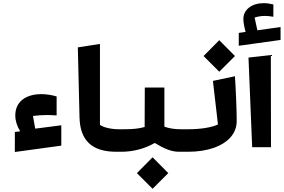

<svg xmlns="http://www.w3.org/2000/svg" viewBox="-20 -939 1810 1225"><path d="M341.3 -323.7C308.1 -333.5 275.4 -338.4 243.2 -338.4C148.9 -338.4 77.6 -293.5 77.6 -202.6C77.6 -168.9 87.9 -135.3 108.9 -101.1L74.7 -97.2V30.8L371.1 -9.8V-139.6L204.6 -118.2L190.4 -199.2C221.7 -203.1 251.5 -205.1 279.8 -205.1C297.4 -205.1 317.9 -204.1 341.3 -202.6Z M617.7 -658.7 476.6 -636.7 487.3 -190.9C490.7 -42 566.9 29.3 722.7 29.3H766.6V-114.3H742.2C689.9 -114.3 643.6 -124.5 617.7 -142.1Z M1028.8 -380.4H903.8L902.8 -128.9C868.2 -118.7 831.5 -114.3 767.1 -114.3H722.7V29.3H753.9C830.6 29.3 906.2 8.8 967.3 -26.9C1028.3 9.8 1073.2 29.3 1122.1 29.3H1178.7V-114.3H1135.3C1094.7 -114.3 1059.1 -119.6 1028.8 -130.9ZM853.5 165.5 953.6 265.6 1053.7 165.5 953.6 64.5Z M1338.4 -422.9 1370.6 -145C1330.1 -125.5 1260.3 -114.3 1178.7 -114.3H1134.8V29.3H1178.7C1240.7 29.3 1294.9 21 1342.3 4.9C1436 -27.8 1490.2 -88.4 1490.2 -166C1490.2 -198.7 1489.3 -244.1 1486.8 -302.2C1484.4 -359.9 1481.9 -410.2 1479 -452.6ZM1278.8 -581.5 1378.9 -481.4 1479 -581.5 1378.9 -682.6Z M1588.9 0H1709L1708 -587.9L1565.4 -571.8ZM1724.1 -910.6C1702.1 -916 1681.6 -918.9 1662.6 -918.9C1586.9 -918.9 1532.7 -877.9 1532.7 -817.4C1532.7 -797.4 1537.6 -770 1546.9 -735.4L1503.4 -729V-647L1770 -684.1V-766.6L1622.1 -745.6L1604.5 -827.1C1626.5 -834 1647.9 -837.4 1669.4 -837.4C1687 -837.4 1705.1 -835.4 1724.1 -832Z"/></svg>

Font: SG Kara SemiBold
Style: Regular
Weight: 400
Designer: Damoon Khanjanzadeh
Version: Version 1.000